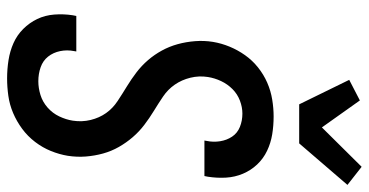

<svg xmlns="http://www.w3.org/2000/svg" viewBox="-269 -762 1039 541"><g transform="rotate(90 250.5 -491.5)"><path d="M201 8Q175 8 149.5 4Q124 0 101.5 -10Q79 -20 61.5 -37.5Q44 -55 33.5 -77Q23 -99 21 -125Q19 -151 23 -177L25 -187H125L124 -181Q120 -161 124 -141.5Q128 -122 139.5 -107.5Q151 -93 169.5 -86.5Q188 -80 209 -80Q228 -80 247.5 -86Q267 -92 283 -106Q299 -120 308 -139Q317 -158 320 -177Q324 -203 318 -227.5Q312 -252 298.5 -271Q285 -290 264.5 -303.5Q244 -317 223.5 -329.5Q203 -342 184 -356.5Q165 -371 149.5 -389Q134 -407 122.5 -428Q111 -449 104.5 -472.5Q98 -496 96 -521.5Q94 -547 98 -572Q102 -596 111.5 -619Q121 -642 135.5 -662.5Q150 -683 170 -699Q190 -715 213 -725Q236 -735 260.5 -739Q285 -743 308 -743Q334 -743 358.5 -739Q383 -735 405 -724.5Q427 -714 443.5 -696.5Q460 -679 469.5 -656.5Q479 -634 480.5 -609Q482 -584 478 -558L476 -548H376L377 -554Q381 -573 378 -592Q375 -611 365 -626Q355 -641 337.5 -648Q320 -655 300 -655Q282 -655 263.5 -648Q245 -641 231 -627Q217 -613 208.5 -595Q200 -577 197 -558Q193 -533 199 -508.5Q205 -484 218.5 -464.5Q232 -445 252 -431.5Q272 -418 292.5 -405.5Q313 -393 332 -378.5Q351 -364 366.5 -346Q382 -328 394 -307Q406 -286 412.5 -262.5Q419 -239 421 -214Q423 -189 419 -163Q415 -139 405.5 -115.5Q396 -92 380 -71Q364 -50 343 -34.5Q322 -19 298.5 -9Q275 1 250 4.5Q225 8 201 8ZM274 -815 205 -956 263 -986 339 -879 450 -991 501 -951 384 -815Z"/></g></svg>

Font: Iosevka Semibold Oblique
Style: Regular
Weight: 600
Italic angle: -9°
Monospace: yes
Designer: Belleve Invis
Foundry: Belleve Invis
Version: Version 32.5.0; ttfautohint (v1.8.4)